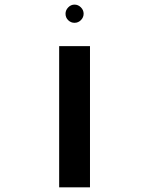

<svg xmlns="http://www.w3.org/2000/svg" viewBox="-20 -804 640 824"><path d="M233.9 -606H366.2V0H233.9ZM261.2 -745.1Q261.2 -760.3 272.7 -772.2Q284.2 -784.2 299.8 -784.2Q315.4 -784.2 327.1 -772.5Q338.9 -760.7 338.9 -745.1Q338.9 -729.5 327.4 -717.8Q315.9 -706.1 299.8 -706.1Q284.2 -706.1 272.7 -717.3Q261.2 -728.5 261.2 -745.1Z"/></svg>

Font: Liberation Mono
Style: Bold
Weight: 700
Monospace: yes
Designer: Steve Matteson
Foundry: Ascender Corporation
Version: Version 2.1.5